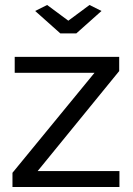

<svg xmlns="http://www.w3.org/2000/svg" viewBox="-20 -750 533 770"><path d="M169 -730 254 -667 339 -730 387 -706 286 -616H222L121 -706ZM30 -57 359 -458H39V-522H458V-465L131 -64H459V0H30Z"/></svg>

Font: Raleway-v4020 Medium
Style: Regular
Weight: 500
Designer: Matt McInerney, Pablo Impallari, Rodrigo Fuenzalida
Foundry: Matt McInerney, Pablo Impallari, Rodrigo Fuenzalida
Version: Version 4.020;PS 004.020;hotconv 1.0.88;makeotf.lib2.5.64775